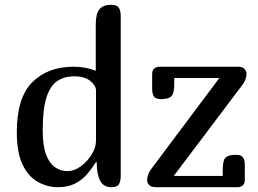

<svg xmlns="http://www.w3.org/2000/svg" viewBox="-20 -780 1077 800"><path d="M288 -502Q312 -502 336 -497.5Q360 -493 379 -485V-678Q379 -723 394.5 -741.5Q410 -760 443 -760Q467 -760 475 -748Q483 -736 483 -713V-47Q483 -25 475.5 -12.5Q468 0 444 0Q411 0 397 -27.5Q383 -55 383 -104L380 -105Q364 -79 343 -54.5Q322 -30 292.5 -15Q263 0 221 0Q179 0 139.5 -21Q100 -42 75 -92Q50 -142 50 -229Q50 -373 114.5 -437.5Q179 -502 288 -502ZM158 -237Q158 -173 172 -136Q186 -99 209.5 -83Q233 -67 261 -67Q289 -67 316 -86.5Q343 -106 361.5 -135.5Q380 -165 380 -194V-403Q380 -423 356.5 -442.5Q333 -462 288 -462Q249 -462 219.5 -443Q190 -424 174 -375Q158 -326 158 -237ZM970 -502Q991 -502 999 -492.5Q1007 -483 1007 -473Q1007 -460 1002.5 -448.5Q998 -437 992 -429L704 -47H908V-71Q908 -112 920 -123.5Q932 -135 963 -135Q985 -135 992.5 -124Q1000 -113 1000 -93V-31Q1000 -14 991 -7Q982 0 968 0H631Q609 0 601 -9.5Q593 -19 593 -29Q593 -42 597.5 -53.5Q602 -65 608 -73L894 -455H706V-431Q706 -391 694 -379Q682 -367 651 -367Q629 -367 621.5 -378Q614 -389 614 -409V-471Q614 -488 623 -495Q632 -502 646 -502Z"/></svg>

Font: Marmelad
Style: Regular
Weight: 400
Designer: Manvel Shmavonyan
Foundry: Cyreal
Version: Version 1.110; ttfautohint (v1.8.4.7-5d5b)